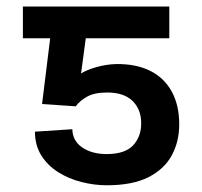

<svg xmlns="http://www.w3.org/2000/svg" viewBox="-20 -548 607 577"><path d="M207.5 -228.5 106.4 -235.4 142.6 -528.3H488.8V-433.1H237.8L223.6 -327.1Q240.2 -337.9 269.3 -346.2Q298.3 -354.5 328.1 -355.5Q388.7 -356.4 431.2 -335.2Q473.6 -314 496.1 -272.9Q518.6 -231.9 518.6 -174.3Q518.6 -122.6 496.3 -81.3Q474.1 -40 426.3 -15.6Q378.4 8.8 300.8 8.8Q263.2 8.8 224.9 -1Q186.5 -10.7 155 -30.5Q123.5 -50.3 104.2 -80.8Q85 -111.3 85 -152.3L197.3 -159.7Q198.2 -124.5 227.3 -104.7Q256.3 -85 300.8 -85Q355 -85 379.6 -110.8Q404.3 -136.7 404.3 -177.7Q404.3 -219.2 378.4 -244.6Q352.5 -270 302.2 -270Q264.2 -270 242.2 -257.8Q220.2 -245.6 207.5 -228.5ZM199.2 -528.3V-433.1H48.8V-528.3Z"/></svg>

Font: Inter 20pt Medium
Style: Regular
Weight: 500
Version: Version 4.001;git-66647c0bb